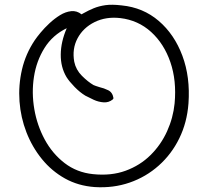

<svg xmlns="http://www.w3.org/2000/svg" viewBox="-20 -764 892 817"><path d="M383 32Q313 27 256.5 -4.5Q200 -36 158.5 -87Q117 -138 92.5 -201Q68 -264 63 -332.5Q58 -401 73.5 -468Q89 -535 128 -593Q136 -605 152.5 -625Q169 -645 190.5 -665Q212 -685 235.5 -699.5Q259 -714 283 -716.5Q307 -719 327 -703Q330 -704 334 -707Q357 -720 379 -729Q401 -738 428.5 -742Q456 -746 498 -741Q589 -732 655.5 -675Q722 -618 756 -527Q790 -436 782 -324Q776 -243 743 -175.5Q710 -108 655.5 -59.5Q601 -11 531.5 13Q462 37 383 32ZM376 -23Q453 -15 514.5 -37.5Q576 -60 620.5 -104Q665 -148 691 -205.5Q717 -263 723 -324Q732 -421 705 -499.5Q678 -578 623 -628Q568 -678 492 -687Q431 -694 382.5 -670Q334 -646 310 -601Q286 -556 296 -501Q303 -467 328.5 -441.5Q354 -416 378 -402Q383 -400 388.5 -398Q394 -396 404 -393Q422 -389 440.5 -380Q459 -371 463 -346L460 -341Q443 -327 421 -328.5Q399 -330 378.5 -339.5Q358 -349 343 -357Q320 -371 297.5 -394Q275 -417 263 -436Q238 -478 238.5 -532Q239 -586 264 -644Q204 -615 169.5 -560Q135 -505 124.5 -437Q114 -369 126 -299.5Q138 -230 170.5 -170Q203 -110 255 -70Q307 -30 376 -23Z"/></svg>

Font: Yuji Hentaigana Akari
Style: Regular
Weight: 400
Designer: Kataoka Yuji
Foundry: Kinuta Font Factory
Version: Version 3.002